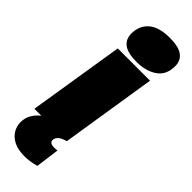

<svg xmlns="http://www.w3.org/2000/svg" viewBox="-330 -804 1039 1039"><g transform="rotate(45 189.5 -285.0)"><path d="M251 -790Q318 -790 348.5 -767Q379 -744 379 -702Q379 -634 332 -602Q285 -570 215 -570Q147 -570 116.5 -593Q86 -616 86 -659Q86 -719 126.5 -754.5Q167 -790 251 -790ZM3 0 91 -550H338L251 0ZM111 -30 251 0Q217 9 204.5 22.5Q192 36 192 50Q192 73 228 73Q235 73 240.5 72.5Q246 72 251 71L233 207Q188 220 146 220Q95 220 63 203Q31 186 16 159.5Q1 133 1 105Q1 59 32 23Q63 -13 111 -30Z"/></g></svg>

Font: Georama Extended Black
Style: Italic
Weight: 900
Width: 7
Italic angle: -9°
Designer: Jean-Baptiste Levee
Foundry: Production Type
Version: Version 1.000